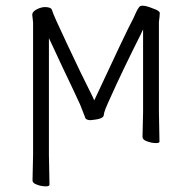

<svg xmlns="http://www.w3.org/2000/svg" viewBox="-20 -502 679 679"><path d="M142 157Q124 157 108 150Q95 145 95 136L97 46V-422V-423L94 -450L95 -455Q98 -463 112 -470Q127 -477 139 -477Q161 -477 164 -466Q166 -458 179 -429Q192 -400 217 -347Q268 -238 309 -157L313 -147L318 -157Q365 -258 401.5 -335Q438 -412 452 -438Q463 -464 470 -474V-475H471Q477 -490 521 -472Q545 -464 545 -456Q545 -451 544 -441Q543 -431 542 -425V-106L544 -1Q544 4 532 4Q515 4 498 -3Q484 -8 484 -18L486 -106V-377V-398L477 -379Q414 -254 371 -158Q359 -132 353 -117Q347 -101 347 -95Q347 -81 301 -77Q284 -77 281 -86V-87L274 -105Q272 -111 263 -133Q253 -155 235 -193Q198 -270 163 -346L153 -367V-344V46L155 151Q155 157 142 157ZM301 -77Z"/></svg>

Font: LXGW WenKai TC Light
Style: Regular
Weight: 300
Designer: LXGW / Fontworks Inc.
Foundry: LXGW / Fontworks Inc.
Version: Version 1.330